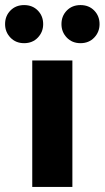

<svg xmlns="http://www.w3.org/2000/svg" viewBox="-65 -736 412 756"><path d="M62 0V-498H220V0ZM30 -566Q-3 -566 -24 -588Q-45 -610 -45 -641Q-45 -673 -24 -694.5Q-3 -716 30 -716Q63 -716 84 -694.5Q105 -673 105 -641Q105 -610 84 -588Q63 -566 30 -566ZM252 -566Q219 -566 198 -588Q177 -610 177 -641Q177 -673 198 -694.5Q219 -716 252 -716Q285 -716 306 -694.5Q327 -673 327 -641Q327 -610 306 -588Q285 -566 252 -566Z"/></svg>

Font: Mada ExtraBold
Style: Regular
Weight: 800
Designer: Khaled Hosny
Version: Version 1.5